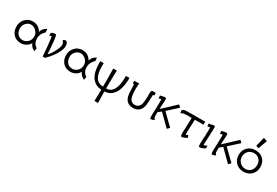

<svg xmlns="http://www.w3.org/2000/svg" viewBox="70 -1765 4502 3116"><g transform="rotate(30 2320.5 -207.0)"><path d="M501 -51 490 10Q411 -30 397 -90Q376 -46 330 -19Q284 8 232 8Q141 8 87 -53Q38 -109 38 -197Q38 -274 88 -333Q143 -397 232 -397Q344 -397 399 -298Q412 -368 492 -409L498 -347Q424 -279 424 -196Q424 -95 501 -51ZM371 -196Q371 -252 328 -295Q286 -338 230 -338Q182 -338 141 -296Q102 -256 102 -197Q102 -132 138 -91Q174 -50 232 -50Q289 -50 330 -91Q371 -132 371 -196Z M891 -324Q894 -260 844 -171Q807 -106 748 -39Q698 17 692 17H650Q651 17 648 -25Q645 -67 636 -160Q620 -337 611 -340Q600 -344 573 -330V-382Q619 -406 655 -403Q672 -402 686 -255Q689 -221 694 -155Q699 -89 701 -55Q740 -87 785 -171Q831 -256 831 -305Q831 -332 818 -349Q816 -353 810 -360Q804 -367 802 -370Q799 -379 815.5 -388Q832 -397 853 -396Q864 -394 875 -376Q889 -354 891 -324Z M1431 -51 1420 10Q1341 -30 1327 -90Q1306 -46 1260 -19Q1214 8 1162 8Q1071 8 1017 -53Q968 -109 968 -197Q968 -274 1018 -333Q1073 -397 1162 -397Q1274 -397 1329 -298Q1342 -368 1422 -409L1428 -347Q1354 -279 1354 -196Q1354 -95 1431 -51ZM1301 -196Q1301 -252 1258 -295Q1216 -338 1160 -338Q1112 -338 1071 -296Q1032 -256 1032 -197Q1032 -132 1068 -91Q1104 -50 1162 -50Q1219 -50 1260 -91Q1301 -132 1301 -196Z M1979 -386H2045Q2045 -171 1962 -70Q1901 3 1801 8Q1804 155 1806 221H1739Q1743 51 1744 8Q1639 2 1577 -69Q1492 -169 1499 -385L1564 -384Q1562 -344 1562 -326Q1562 -50 1742 -50Q1746 -136 1740 -387H1807Q1805 -281 1803.5 -200Q1802 -119 1801.5 -83.5Q1801 -48 1801 -49Q1983 -49 1979 -386Z M2537 -388V-342Q2516 -344 2513 -336L2508 -234Q2504 -141 2495 -111Q2457 8 2334 8Q2211 8 2176 -111Q2164 -154 2163 -246Q2161 -333 2158 -336Q2156 -336 2135 -341V-386H2226L2223 -347Q2212 -201 2240 -118Q2250 -87 2276.5 -68Q2303 -49 2335 -50Q2414 -53 2437 -130Q2449 -170 2451 -264V-353Q2454 -382 2472 -388Q2488 -392 2537 -388Z M3022 -14 2981 27 2774 -178 2716 -131Q2715 -61 2716 -52Q2719 -22 2742 0Q2710 20 2682 20Q2674 20 2671 19Q2660 16 2660 -51L2665 -177Q2669 -340 2666 -344Q2664 -346 2660 -346Q2653 -346 2639 -340Q2622 -334 2620 -334L2617 -387Q2646 -396 2694 -404Q2705 -406 2715.5 -400.5Q2726 -395 2727 -386Q2729 -350 2718 -194Q2784 -251 2957 -417L2998 -378L2817 -214Q2943 -92 3022 -14Z M3464 -386V-329H3302Q3298 -207 3297 -166Q3297 -155 3295 -132.5Q3293 -110 3293 -98Q3291 -44 3301 -44Q3305 -44 3319.5 -52.5Q3334 -61 3335 -61Q3337 -58 3352 -19Q3293 20 3253 19Q3234 18 3234 -45Q3234 -52 3236 -104Q3239 -152 3239 -166L3244 -329Q3119 -330 3095 -325Q3058 -314 3046 -302Q3047 -302 3042 -331Q3041 -335 3040 -344Q3039 -353 3038 -358Q3042 -364 3051 -369Q3070 -380 3097 -383Q3125 -386 3464 -386Z M3692 -68V-19Q3674 -4 3642 8Q3612 21 3583 19Q3571 18 3571 -42Q3571 -70 3574 -120Q3574 -130 3575.5 -149Q3577 -168 3578 -177Q3583 -340 3579 -344Q3577 -346 3573 -346Q3569 -346 3559.5 -343Q3550 -340 3541 -337L3533 -334L3527 -387Q3550 -393 3612 -404Q3638 -409 3641 -386Q3643 -346 3637 -232Q3630 -109 3630 -72Q3630 -46 3633 -45Q3642 -41 3692 -68Z M4171 -14 4130 27 3923 -178 3865 -131Q3864 -61 3865 -52Q3868 -22 3891 0Q3859 20 3831 20Q3823 20 3820 19Q3809 16 3809 -51L3814 -177Q3818 -340 3815 -344Q3813 -346 3809 -346Q3802 -346 3788 -340Q3771 -334 3769 -334L3766 -387Q3795 -396 3843 -404Q3854 -406 3864.5 -400.5Q3875 -395 3876 -386Q3878 -350 3867 -194Q3933 -251 4106 -417L4147 -378L3966 -214Q4092 -92 4171 -14Z M4608 -194Q4608 -103 4550 -48Q4491 8 4407 8Q4316 8 4257 -52Q4202 -109 4203 -196Q4204 -282 4260 -337Q4317 -394 4407 -394Q4498 -394 4553 -339Q4608 -284 4608 -194ZM4547 -194Q4548 -258 4509.5 -299.5Q4471 -341 4409 -341Q4346 -341 4304 -299Q4263 -256 4263 -194Q4263 -134 4305 -90Q4348 -47 4409 -47Q4469 -47 4507.5 -87.5Q4546 -128 4547 -194ZM4421 -635 4489 -612 4428 -445 4377 -461Z"/></g></svg>

Font: GFS Neohellenic Rg
Style: Regular
Weight: 400
Designer: Takis Katsoulidis and George D. Matthiopoulos
Foundry: Takis Katsoulidis and George D. Matthiopoulos
Version: Version 1.0